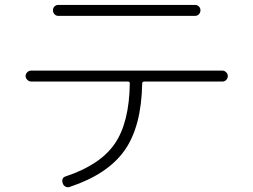

<svg xmlns="http://www.w3.org/2000/svg" viewBox="-20 -738 1040 788"><path d="M218.8 -717.8H781.2Q790 -717.8 796.4 -711.4Q802.7 -705.1 802.7 -695.8Q802.7 -686.5 796.4 -679.7Q790 -672.9 781.2 -672.9H218.8Q210 -672.9 203.6 -679.7Q197.3 -686.5 197.3 -695.8Q197.3 -705.1 203.6 -711.4Q210 -717.8 218.8 -717.8ZM108.4 -403.3Q99.6 -403.3 92.3 -410.2Q85 -417 85 -425.8Q85 -434.6 91.8 -441.4Q98.6 -448.2 108.4 -448.2H892.6Q901.4 -448.2 908.2 -441.4Q915 -434.6 915 -425.8Q915 -417 908.7 -410.2Q902.3 -403.3 892.6 -403.3H572.3Q563.5 -403.3 563.5 -394.5Q560.5 -218.8 491.2 -120.6Q421.9 -22.5 265.6 29.3Q256.8 32.2 248.5 27.8Q240.2 23.4 237.3 13.7Q230.5 -8.8 251 -14.6Q391.6 -61.5 451.2 -148.4Q510.7 -235.4 512.7 -396.5Q512.7 -403.3 504.9 -403.3Z"/></svg>

Font: Rounded-X Mgen+ 1m light
Style: Regular
Weight: 200
Designer: [Source Han Sans]
Ryoko NISHIZUKA  (kana & ideographs); Paul D. Hunt (Latin, Greek & Cyrillic); Wenlong ZHANG  (bopomofo
Version: Version 1.059.20150602